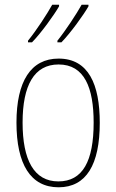

<svg xmlns="http://www.w3.org/2000/svg" viewBox="-20 -786 495 816"><path d="M356 -759V-766H327C306 -728 258 -655 224 -613V-606H241C281 -647 336 -724 356 -759ZM231 -759V-766H202C181 -728 135 -657 99 -613V-606H116C156 -647 211 -724 231 -759ZM404 -264C404 -428 356 -537 229 -537C111 -537 50 -440 50 -265C50 -88 110 10 229 10C347 10 404 -87 404 -264ZM76 -265C76 -423 125 -512 229 -512C339 -512 378 -413 378 -265C378 -102 332 -15 228 -15C124 -15 76 -107 76 -265Z"/></svg>

Font: Noto Sans Armenian Condensed Thin
Style: Regular
Weight: 100
Width: 3
Designer: Monotype Design Team
Foundry: Monotype Imaging Inc.
Version: Version 2.008